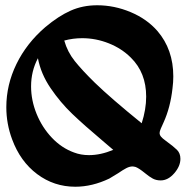

<svg xmlns="http://www.w3.org/2000/svg" viewBox="-20 -782 716 729"><path d="M535 -415Q535 -506 477 -563Q442 -598 393 -617.5Q344 -637 292 -637Q257 -637 224 -628Q236 -585 264 -550Q292 -515 340 -468Q402 -408 518 -314Q535 -367 535 -415ZM318 -193Q362 -193 410 -213L369 -248Q300 -306 254.5 -349.5Q209 -393 172 -447.5Q135 -502 124 -561Q98 -512 98 -454Q98 -401 119 -349.5Q140 -298 177 -259Q214 -220 261 -203Q287 -193 318 -193ZM665 -179Q665 -151 641.5 -124Q618 -97 590 -97Q573 -97 560 -104Q547 -111 530 -125Q508 -143 495 -148Q487 -150 483 -150Q472 -150 459.5 -143.5Q447 -137 428 -124Q401 -107 395 -104Q330 -73 266 -73Q185 -73 121 -121Q57 -169 26 -253Q4 -312 4 -375Q4 -460 42.5 -539Q81 -618 152 -679Q202 -721 248 -741.5Q294 -762 349 -762Q414 -762 476 -736Q538 -710 578 -664Q638 -594 638 -492Q638 -470 635 -447Q627 -374 601 -317Q595 -304 590.5 -293.5Q586 -283 586 -277Q586 -270 591 -263.5Q596 -257 610 -247Q639 -226 652 -213Q665 -200 665 -179Z"/></svg>

Font: Sedgwick Ave Display
Style: Regular
Weight: 400
Designer: Kevin Burke, Pedro Vergani
Foundry: Google, Inc.
Version: Version 1.000